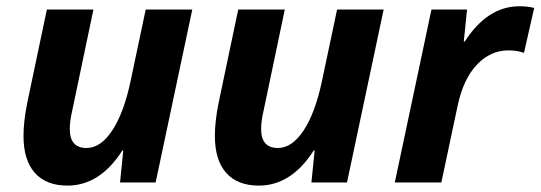

<svg xmlns="http://www.w3.org/2000/svg" viewBox="-20 -576 1706 606"><path d="M127.9 -545.9H274.9L208 -227.1Q200.2 -193.8 200.2 -168.9Q200.2 -108.9 252.9 -108.9Q297.9 -108.9 334.5 -164.6Q371.1 -220.2 392.1 -319.8L439.9 -545.9H586.9L471.2 0H358.9L369.1 -101.1H366.2Q295.4 9.8 192.9 9.8Q125.5 9.8 89.8 -30.5Q54.2 -70.8 54.2 -147Q54.2 -192.4 65.9 -251Z M731.9 -545.9H878.9L812 -227.1Q804.2 -193.8 804.2 -168.9Q804.2 -108.9 856.9 -108.9Q901.9 -108.9 938.5 -164.6Q975.1 -220.2 996.1 -319.8L1043.9 -545.9H1190.9L1075.2 0H962.9L973.1 -101.1H970.2Q899.4 9.8 796.9 9.8Q729.5 9.8 693.8 -30.5Q658.2 -70.8 658.2 -147Q658.2 -192.4 669.9 -251Z M1619.1 -556.2Q1647.9 -556.2 1666 -550.8L1633.8 -409.2Q1611.8 -417 1585 -417Q1528.3 -417 1485.6 -372.3Q1442.9 -327.6 1424.8 -244.1L1373 0H1226.1L1341.8 -545.9H1454.1L1443.8 -444.8H1446.8Q1518.6 -556.2 1619.1 -556.2Z"/></svg>

Font: TypoPRO Open Sans
Style: Bold Italic
Weight: 700
Italic angle: -12°
Foundry: Ascender Corporation
Version: Version 1.10